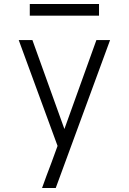

<svg xmlns="http://www.w3.org/2000/svg" viewBox="-20 -719 640 954"><path d="M189 215Q200 184 211.5 153Q223 122 235 91L266 6L73 -520H141L300 -78L459 -520H527L257 215ZM128 -641V-699H472V-641Z"/></svg>

Font: Iosevka Aile Custom Light
Style: Regular
Weight: 300
Designer: Belleve Invis
Foundry: Belleve Invis
Version: Version 17.0.2; ttfautohint (v1.8.3)